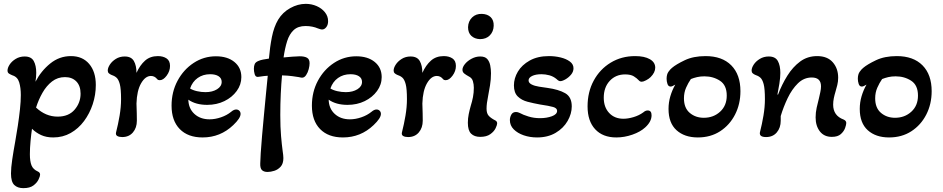

<svg xmlns="http://www.w3.org/2000/svg" viewBox="-20 -700 4892 996"><path d="M101 276Q71 276 54 259.5Q37 243 37 200Q37 171 43.5 127Q50 83 59 34Q66 -5 72.5 -48Q79 -91 83.5 -132.5Q88 -174 88 -207Q88 -245 79.5 -273Q71 -301 45 -309Q35 -313 27 -318Q19 -323 19 -334Q19 -348 30 -365Q41 -382 61.5 -394.5Q82 -407 108 -407Q142 -407 155 -383.5Q168 -360 168 -322Q168 -311 167 -299.5Q166 -288 164 -276Q193 -332 240.5 -370.5Q288 -409 348 -409Q408 -409 442.5 -368.5Q477 -328 477 -259Q477 -208 461 -159.5Q445 -111 416 -72Q387 -33 346.5 -10Q306 13 256 13Q220 13 193 0.5Q166 -12 146 -32Q142 -6 138.5 31Q135 68 135 100Q135 137 143.5 158Q152 179 177 190Q188 195 188 206Q188 214 180 231Q172 248 153.5 262Q135 276 101 276ZM279 -95Q336 -95 367 -131Q398 -167 398 -214Q398 -255 376 -277.5Q354 -300 317 -300Q279 -300 250 -277.5Q221 -255 200.5 -219Q180 -183 167 -142Q217 -95 279 -95Z M614 11Q598 11 588.5 5.5Q579 0 582 -13Q593 -56 600.5 -100.5Q608 -145 608 -186Q608 -239 601.5 -263.5Q595 -288 584 -297.5Q573 -307 557 -312Q550 -315 544.5 -320Q539 -325 539 -334Q539 -348 550 -365Q561 -382 581 -394.5Q601 -407 627 -407Q661 -407 674.5 -383.5Q688 -360 688 -322Q706 -362 732.5 -385.5Q759 -409 799 -409Q826 -409 844 -397Q862 -385 862 -358Q862 -331 844.5 -307.5Q827 -284 809 -284Q806 -284 802 -285Q798 -286 795 -290Q782 -306 763 -306Q734 -306 712 -268Q690 -230 688 -163Q689 -138 689.5 -112Q690 -86 690 -74Q690 -37 669.5 -13Q649 11 614 11Z M1031 13Q955 13 912.5 -30.5Q870 -74 870 -152Q870 -223 901 -281Q932 -339 984.5 -373.5Q1037 -408 1100 -408Q1160 -408 1196 -378.5Q1232 -349 1232 -300Q1232 -261 1208 -228Q1184 -195 1144 -175.5Q1104 -156 1055 -156Q995 -156 957 -183Q958 -137 988.5 -109Q1019 -81 1067 -81Q1096 -81 1126.5 -91.5Q1157 -102 1179 -120Q1193 -132 1205 -132Q1215 -132 1221.5 -125.5Q1228 -119 1228 -109Q1228 -87 1190 -51Q1123 13 1031 13ZM1046 -222Q1082 -222 1106 -237Q1130 -252 1130 -275Q1130 -294 1114 -304.5Q1098 -315 1070 -315Q1033 -315 1005.5 -295.5Q978 -276 966 -241Q980 -232 1002 -227Q1024 -222 1046 -222Z M1368 192Q1349 192 1339 182.5Q1329 173 1330 148Q1330 133 1332.5 94.5Q1335 56 1339.5 3.5Q1344 -49 1349.5 -106Q1355 -163 1360 -216Q1365 -269 1369 -307Q1359 -306 1350 -305.5Q1341 -305 1332 -303Q1322 -301 1317 -301Q1305 -301 1301 -315.5Q1297 -330 1297 -343Q1297 -358 1301.5 -368Q1306 -378 1321 -384Q1330 -388 1344.5 -391Q1359 -394 1375 -396Q1380 -455 1390.5 -508Q1401 -561 1423 -598Q1446 -636 1485.5 -658Q1525 -680 1566 -680Q1596 -680 1622.5 -668.5Q1649 -657 1665.5 -636.5Q1682 -616 1682 -590Q1682 -571 1672.5 -559Q1663 -547 1651 -547Q1646 -547 1640 -549Q1634 -551 1628 -553Q1617 -558 1600.5 -561.5Q1584 -565 1565 -565Q1526 -565 1503.5 -544Q1481 -523 1469.5 -486.5Q1458 -450 1451 -402Q1472 -404 1496 -406Q1520 -408 1535 -408Q1559 -408 1572.5 -400.5Q1586 -393 1586 -372Q1586 -359 1581.5 -341.5Q1577 -324 1568 -310.5Q1559 -297 1547 -297Q1542 -297 1530 -300Q1517 -302 1496 -305Q1475 -308 1443 -309Q1439 -266 1436.5 -213.5Q1434 -161 1434 -103Q1434 -40 1438 6Q1442 52 1446 81Q1448 94 1449 104Q1450 114 1450 120Q1450 149 1436 164.5Q1422 180 1403 186Q1384 192 1368 192Z M1759 13Q1683 13 1640.5 -30.5Q1598 -74 1598 -152Q1598 -223 1629 -281Q1660 -339 1712.5 -373.5Q1765 -408 1828 -408Q1888 -408 1924 -378.5Q1960 -349 1960 -300Q1960 -261 1936 -228Q1912 -195 1872 -175.5Q1832 -156 1783 -156Q1723 -156 1685 -183Q1686 -137 1716.5 -109Q1747 -81 1795 -81Q1824 -81 1854.5 -91.5Q1885 -102 1907 -120Q1921 -132 1933 -132Q1943 -132 1949.5 -125.5Q1956 -119 1956 -109Q1956 -87 1918 -51Q1851 13 1759 13ZM1774 -222Q1810 -222 1834 -237Q1858 -252 1858 -275Q1858 -294 1842 -304.5Q1826 -315 1798 -315Q1761 -315 1733.5 -295.5Q1706 -276 1694 -241Q1708 -232 1730 -227Q1752 -222 1774 -222Z M2097 11Q2081 11 2071.5 5.5Q2062 0 2065 -13Q2076 -56 2083.5 -100.5Q2091 -145 2091 -186Q2091 -239 2084.5 -263.5Q2078 -288 2067 -297.5Q2056 -307 2040 -312Q2033 -315 2027.5 -320Q2022 -325 2022 -334Q2022 -348 2033 -365Q2044 -382 2064 -394.5Q2084 -407 2110 -407Q2144 -407 2157.5 -383.5Q2171 -360 2171 -322Q2189 -362 2215.5 -385.5Q2242 -409 2282 -409Q2309 -409 2327 -397Q2345 -385 2345 -358Q2345 -331 2327.5 -307.5Q2310 -284 2292 -284Q2289 -284 2285 -285Q2281 -286 2278 -290Q2265 -306 2246 -306Q2217 -306 2195 -268Q2173 -230 2171 -163Q2172 -138 2172.5 -112Q2173 -86 2173 -74Q2173 -37 2152.5 -13Q2132 11 2097 11Z M2470 -497Q2442 -498 2425 -514Q2408 -530 2408 -559Q2409 -590 2429 -609.5Q2449 -629 2480 -628Q2509 -627 2525.5 -611Q2542 -595 2541 -566Q2540 -536 2521 -516.5Q2502 -497 2470 -497ZM2471 10Q2441 10 2424 -6.5Q2407 -23 2407 -63Q2407 -86 2411.5 -108Q2416 -130 2422 -151Q2429 -173 2433.5 -196Q2438 -219 2438 -245Q2438 -263 2433 -279.5Q2428 -296 2411 -304Q2398 -311 2388.5 -318.5Q2379 -326 2379 -338Q2379 -352 2392 -368Q2405 -384 2426.5 -395.5Q2448 -407 2471 -407Q2496 -407 2507.5 -394Q2519 -381 2523 -361Q2527 -341 2527 -320Q2527 -288 2522 -257.5Q2517 -227 2512 -201Q2508 -182 2506 -166Q2504 -150 2504 -136Q2504 -111 2516 -98.5Q2528 -86 2550 -75Q2559 -70 2559 -60Q2559 -52 2551 -35Q2543 -18 2523.5 -4Q2504 10 2471 10Z M2766 13Q2729 13 2697 2Q2665 -9 2645 -29Q2625 -49 2625 -77Q2625 -92 2632.5 -105.5Q2640 -119 2657 -119Q2666 -119 2676 -114Q2694 -104 2722 -95.5Q2750 -87 2781 -87Q2816 -87 2843 -97Q2870 -107 2870 -125Q2870 -139 2849.5 -145Q2829 -151 2781 -158Q2748 -164 2717 -172Q2686 -180 2666 -199.5Q2646 -219 2646 -257Q2646 -294 2666.5 -328.5Q2687 -363 2728 -386Q2769 -409 2828 -409Q2859 -409 2888 -402Q2917 -395 2936 -381Q2955 -367 2955 -346Q2955 -328 2942.5 -313Q2930 -298 2913.5 -288.5Q2897 -279 2886 -279Q2878 -279 2867 -290Q2850 -304 2829.5 -309.5Q2809 -315 2789 -315Q2759 -315 2740.5 -306Q2722 -297 2722 -283Q2722 -270 2737.5 -262Q2753 -254 2776 -250.5Q2799 -247 2820 -244Q2878 -236 2912 -216.5Q2946 -197 2946 -148Q2946 -110 2924.5 -72.5Q2903 -35 2862.5 -11Q2822 13 2766 13Z M3177 13Q3107 13 3067.5 -29.5Q3028 -72 3028 -148Q3028 -223 3060 -282Q3092 -341 3148 -375Q3204 -409 3275 -409Q3323 -409 3351 -393Q3379 -377 3379 -349Q3379 -324 3355 -300Q3346 -291 3331.5 -283.5Q3317 -276 3309 -276Q3300 -276 3294 -283Q3284 -294 3268 -304Q3252 -314 3223 -314Q3174 -314 3143 -280.5Q3112 -247 3112 -193Q3112 -144 3140 -114Q3168 -84 3214 -84Q3238 -84 3266.5 -92.5Q3295 -101 3317 -117Q3328 -127 3340 -127Q3360 -127 3360 -102Q3360 -69 3327 -39Q3302 -16 3260.5 -1.5Q3219 13 3177 13Z M3600 13Q3531 13 3489.5 -24.5Q3448 -62 3448 -135Q3448 -169 3457.5 -201Q3467 -233 3483 -261Q3467 -251 3459 -251Q3447 -251 3442.5 -264.5Q3438 -278 3438 -291Q3438 -314 3447.5 -327.5Q3457 -341 3466 -348Q3487 -366 3532 -387.5Q3577 -409 3640 -409Q3726 -409 3773.5 -361Q3821 -313 3821 -227Q3821 -160 3793 -105.5Q3765 -51 3715.5 -19Q3666 13 3600 13ZM3631 -89Q3681 -89 3715.5 -120.5Q3750 -152 3750 -204Q3750 -258 3715 -281Q3680 -304 3634 -304Q3613 -304 3596 -300Q3579 -296 3564 -290Q3550 -270 3539 -245Q3528 -220 3528 -190Q3528 -140 3558 -114.5Q3588 -89 3631 -89Z M3954 11Q3918 11 3922 -13Q3933 -56 3940.5 -100.5Q3948 -145 3948 -186Q3948 -239 3941.5 -263.5Q3935 -288 3924 -297.5Q3913 -307 3897 -312Q3890 -315 3884.5 -320Q3879 -325 3879 -334Q3879 -348 3890 -365Q3901 -382 3921.5 -394.5Q3942 -407 3968 -407Q4002 -407 4015 -383.5Q4028 -360 4028 -322Q4028 -297 4023 -266Q4018 -235 4013 -210L4016 -209Q4036 -262 4064.5 -307.5Q4093 -353 4131 -381Q4169 -409 4219 -409Q4272 -409 4300 -377Q4328 -345 4328 -297Q4328 -277 4323.5 -259Q4319 -241 4314 -224Q4309 -208 4305.5 -191Q4302 -174 4302 -157Q4302 -100 4356 -80Q4370 -74 4370 -62Q4370 -53 4364 -36Q4358 -19 4342 -4.5Q4326 10 4295 10Q4255 10 4233 -18.5Q4211 -47 4211 -91Q4211 -116 4216.5 -141.5Q4222 -167 4228 -189Q4232 -206 4235.5 -222.5Q4239 -239 4239 -252Q4239 -298 4191 -298Q4150 -298 4119 -267.5Q4088 -237 4066 -191Q4044 -145 4030 -98V-74Q4030 -37 4009.5 -13Q3989 11 3954 11Z M4592 13Q4523 13 4481.5 -24.5Q4440 -62 4440 -135Q4440 -169 4449.5 -201Q4459 -233 4475 -261Q4459 -251 4451 -251Q4439 -251 4434.5 -264.5Q4430 -278 4430 -291Q4430 -314 4439.5 -327.5Q4449 -341 4458 -348Q4479 -366 4524 -387.5Q4569 -409 4632 -409Q4718 -409 4765.5 -361Q4813 -313 4813 -227Q4813 -160 4785 -105.5Q4757 -51 4707.5 -19Q4658 13 4592 13ZM4623 -89Q4673 -89 4707.5 -120.5Q4742 -152 4742 -204Q4742 -258 4707 -281Q4672 -304 4626 -304Q4605 -304 4588 -300Q4571 -296 4556 -290Q4542 -270 4531 -245Q4520 -220 4520 -190Q4520 -140 4550 -114.5Q4580 -89 4623 -89Z"/></svg>

Font: Akaya Telivigala
Style: Regular
Weight: 400
Designer: Vaishnavi Murthy Yerkadithaya, Juan Luis Blanco Aristondo
Version: Version 1.002; ttfautohint (v1.8.3)